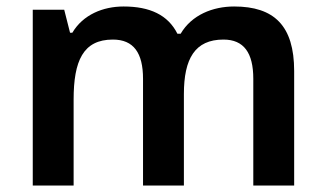

<svg xmlns="http://www.w3.org/2000/svg" viewBox="-20 -572 1004 592"><path d="M702 -552C636 -552 571 -526 537 -468H527C498 -526 442 -552 361 -552C298 -552 236 -527 203 -471H196L178 -542H81V0H207V-265C207 -384 236 -450 328 -450C392 -450 421 -409 421 -329V0H547V-282C547 -391 581 -450 669 -450C732 -450 761 -409 761 -329V0H887V-353C887 -493 825 -552 702 -552Z"/></svg>

Font: Noto Sans Bamum SemiBold
Style: Regular
Weight: 600
Designer: Monotype Design Team
Foundry: Monotype Imaging Inc.
Version: Version 2.002